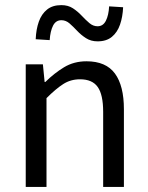

<svg xmlns="http://www.w3.org/2000/svg" viewBox="-20 -741 587 761"><path d="M82 0V-486.1H150L156.9 -416H159.6Q194.7 -450.7 233.8 -474.4Q273 -498.1 322.7 -498.1Q400 -498.1 435.6 -449.5Q471.1 -401 471.1 -308V0H388.9V-297.4Q388.9 -365.6 367.4 -396.1Q345.9 -426.7 297.2 -426.7Q259.9 -426.7 230.6 -407.8Q201.3 -389 164.3 -352V0ZM366.9 -577.1Q340.5 -577.1 320.9 -589.7Q301.2 -602.3 285.6 -619Q270 -635.6 255.5 -648.3Q240.9 -660.9 223.3 -660.9Q201.2 -660.9 190.3 -639.4Q179.3 -617.8 176.9 -582L121.5 -585.5Q123.1 -624.8 133.9 -655.2Q144.7 -685.6 166.5 -703.1Q188.2 -720.7 223.1 -720.7Q249.9 -720.7 269.1 -708.1Q288.2 -695.5 303.8 -678.8Q319.5 -662.1 334.3 -649.5Q349.1 -636.9 366.7 -636.9Q388.8 -636.9 399.8 -659.1Q410.8 -681.2 412.5 -715.8L468 -712.3Q466.3 -674 455.7 -643.4Q445.1 -612.8 423.5 -595Q401.9 -577.1 366.9 -577.1Z"/></svg>

Font: Source Sans 3 VF
Style: Regular
Weight: 200
Designer: Paul D. Hunt
Foundry: Adobe
Version: Version 3.046;hotconv 1.0.118;makeotfexe 2.5.65603